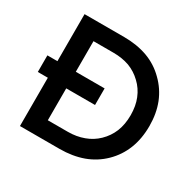

<svg xmlns="http://www.w3.org/2000/svg" viewBox="-135 -746 904 891"><g transform="rotate(30 317.0 -300.0)"><path d="M21.5 -258.8Q34.2 -258.8 75.2 -258.8Q75.2 -194.3 75.2 0Q127.9 0 287.1 0Q356.4 0 413.1 -20.5Q468.8 -41 510.7 -82Q552.7 -123 574.2 -177.7Q595.7 -232.4 595.7 -299.8Q595.7 -367.2 574.2 -421.9Q552.7 -475.6 510.7 -516.6Q468.8 -558.6 413.1 -579.1Q356.4 -599.6 287.1 -599.6Q216.8 -599.6 75.2 -599.6Q75.2 -537.1 75.2 -347.7Q61.5 -347.7 21.5 -347.7Q21.5 -342.8 21.5 -326.2Q21.5 -308.6 21.5 -258.8ZM281.2 -511.7Q327.1 -511.7 366.2 -498Q404.3 -483.4 433.6 -455.1Q463.9 -426.8 479.5 -387.7Q495.1 -349.6 495.1 -299.8Q495.1 -251 479.5 -211.9Q463.9 -173.8 433.6 -144.5Q404.3 -116.2 366.2 -102.5Q327.1 -87.9 281.2 -87.9Q245.1 -87.9 173.8 -87.9Q173.8 -130.9 173.8 -258.8Q212.9 -258.8 328.1 -258.8Q328.1 -281.2 328.1 -347.7Q289.1 -347.7 173.8 -347.7Q173.8 -388.7 173.8 -511.7Q201.2 -511.7 281.2 -511.7Z"/></g></svg>

Font: TextaAlt
Style: Bold
Weight: 400
Designer: Daniel Hernandez & Miguel Hernandez
Version: Version 1.005;com.myfonts.easy.latinotype.texta.alt-bold.wfk